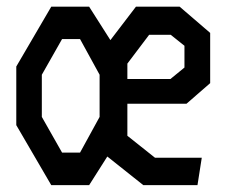

<svg xmlns="http://www.w3.org/2000/svg" viewBox="-20 -540 660 560"><path d="M376.5 -520.5 302 -423 240 -520.5H129.5L27.5 -346V-175L129.5 0H240L293 -83.5L398 0H556L568.5 -80H432L351.5 -144V-237.5H524L593 -297.5V-444L504 -520.5ZM102 -199V-322L161 -426H213.5L270.5 -322V-199L213.5 -95H161ZM351.5 -309.5V-354.5L415 -438.5H478L518 -406.5V-343L477 -309.5Z"/></svg>

Font: Monaspace Krypton Medium
Style: Regular
Weight: 500
Designer: Riley Cran & the Lettermatic Team
Foundry: Lettermatic
Version: Version 1.101 (Monaspace Krypton)